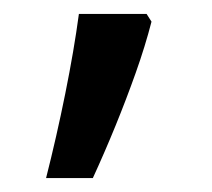

<svg xmlns="http://www.w3.org/2000/svg" viewBox="-20 -136 303 275"><path d="M190 -116 197 -105Q188 -70 174.5 -32Q161 6 145.5 44Q130 82 113 119H46Q61 60 73.5 -2Q86 -64 93 -116Z"/></svg>

Font: hexubangla05
Style: Book
Weight: 400
Designer: Jelle Bosma - Monotype Design Team
Foundry: Monotype Imaging Inc.
Version: Version 2.003